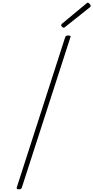

<svg xmlns="http://www.w3.org/2000/svg" viewBox="-20 -1394 694 1428"><path d="M121 14Q110 14 106 10Q102 6 105 -1L464 -1115Q467 -1123 471.5 -1126.5Q476 -1130 488 -1130Q499 -1130 503 -1126.5Q507 -1123 503 -1115L143 -1Q141 6 136.5 10Q132 14 121 14ZM453 -1188Q448 -1188 441.5 -1194.5Q435 -1201 435 -1206Q435 -1208 436 -1210Q437 -1212 439 -1216L620 -1366Q624 -1369 626.5 -1371.5Q629 -1374 632 -1374Q637 -1374 642 -1370Q647 -1366 650.5 -1360.5Q654 -1355 654 -1351Q654 -1347 653.5 -1345Q653 -1343 650 -1341L464 -1193Q461 -1191 458.5 -1189.5Q456 -1188 453 -1188Z"/></svg>

Font: Playwrite CU Thin
Style: Regular
Weight: 250
Designer: Veronika Burian, José Scaglione
Foundry: TypeTogether
Version: Version 1.002